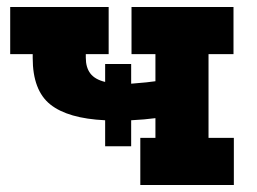

<svg xmlns="http://www.w3.org/2000/svg" viewBox="-20 -526 730 546"><path d="M645 -134V0H379V-134H422V-190Q392 -186 353 -184V-110H279V-184Q173 -189 123 -229Q73 -269 73 -361V-372H9V-506H289V-372H224V-362Q224 -334 237 -317Q250 -300 279 -293V-344H353V-288Q404 -292 422 -295V-372H354V-506H644V-372H573V-134Z"/></svg>

Font: Arvo
Style: Bold
Weight: 700
Designer: Anton Koovit (Cyrillic Expansion: Cyreal)
Foundry: Anton Koovit, Yassin Baggar
Version: Version 3.000